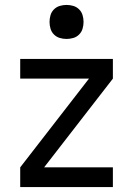

<svg xmlns="http://www.w3.org/2000/svg" viewBox="-20 -759 540 779"><path d="M62 0V-80L341 -440H62V-520H438V-440L159 -80H438V0ZM250 -601Q236 -601 222.5 -605Q209 -609 199 -619Q189 -629 185 -642.5Q181 -656 181 -670Q181 -684 185 -697.5Q189 -711 199 -721Q209 -731 222.5 -735Q236 -739 250 -739Q264 -739 277.5 -735Q291 -731 301 -721Q311 -711 315 -697.5Q319 -684 319 -670Q319 -656 315 -642.5Q311 -629 301 -619Q291 -609 277.5 -605Q264 -601 250 -601Z"/></svg>

Font: Iosevka Fixed Medium
Style: Regular
Weight: 500
Monospace: yes
Designer: Belleve Invis
Foundry: Belleve Invis
Version: Version 32.3.0